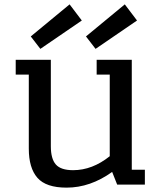

<svg xmlns="http://www.w3.org/2000/svg" viewBox="-20 -846 736 880"><path d="M112 -572H52V-504H112V-165Q112 -76 151.5 -31Q191 14 285 14Q394 14 494 -58L517 0H644V-68H584V-572H423V-504H483V-130Q403 -66 315 -66Q259 -66 236 -92Q213 -118 213 -176V-572ZM418 -622 608 -752 552 -826 374 -679ZM165 -622 355 -752 299 -826 121 -679Z"/></svg>

Font: Glegoo
Style: Bold
Weight: 700
Version: Version 2.0.1; ttfautohint (v0.9) -r 48 -G 60